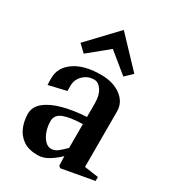

<svg xmlns="http://www.w3.org/2000/svg" viewBox="-191 -885 909 1007"><g transform="rotate(30 263.5 -381.5)"><path d="M195 16Q140 16 106.5 -7.5Q73 -31 58 -68.5Q43 -106 43 -147Q43 -190 80.5 -220Q118 -250 181.5 -266.5Q245 -283 320 -287V-371Q320 -418 301 -447Q282 -476 255 -476Q218 -476 191 -450.5Q164 -425 163 -387Q163 -376 163 -367.5Q163 -359 163 -354L57 -329Q56 -338 56 -349Q56 -360 56 -371Q56 -435 114.5 -475.5Q173 -516 274 -516Q348 -516 395 -481Q442 -446 442 -391V-55L527 -43V-19L333 16L322 7L320 -50Q291 -22 259.5 -3Q228 16 195 16ZM241 -48Q260 -48 279 -62.5Q298 -77 320 -100V-244Q244 -242 204.5 -226.5Q165 -211 165 -173Q165 -141 175 -112.5Q185 -84 202 -66Q219 -48 241 -48ZM139 -566 96 -607 259 -779 422 -607 379 -566 259 -664Z"/></g></svg>

Font: Wittgenstein Semibold
Style: Regular
Weight: 600
Designer: Jörg Drees
Foundry: Jörg Drees
Version: Version 1.303; ttfautohint (v1.8.4.7-5d5b)